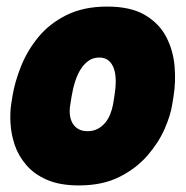

<svg xmlns="http://www.w3.org/2000/svg" viewBox="-20 -542 566 584"><path d="M504 -225Q499 -192 481 -150.5Q463 -109 429 -69.5Q395 -30 343.5 -4Q292 22 220 22Q162 22 123 5Q84 -12 60 -40Q36 -68 25 -100.5Q14 -133 12 -166Q10 -199 14 -225L18 -250Q25 -293 44 -340.5Q63 -388 96.5 -429Q130 -470 182 -496Q234 -522 306 -522Q378 -522 421.5 -496Q465 -470 486 -429Q507 -388 511 -340.5Q515 -293 508 -250ZM328 -250Q332 -274 332 -295.5Q332 -317 326.5 -333Q321 -349 310 -358Q299 -367 282 -367Q264 -367 250.5 -358Q237 -349 226.5 -333Q216 -317 209 -295.5Q202 -274 198 -250L194 -225Q191 -209 192.5 -194Q194 -179 200.5 -167.5Q207 -156 218.5 -149.5Q230 -143 246 -143Q263 -143 276 -149.5Q289 -156 299 -167.5Q309 -179 315 -194Q321 -209 324 -225Z"/></svg>

Font: Winky Sans ExtraBold
Style: Italic
Weight: 800
Italic angle: -8.97852°
Designer: Simon Atzbach
Foundry: typofactur
Version: Version 1.205